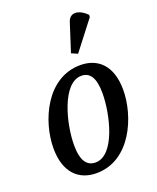

<svg xmlns="http://www.w3.org/2000/svg" viewBox="-150 -897 812 996"><g transform="rotate(-20 255.5 -399.5)"><path d="M330 -605 452 -763 453 -775C418 -812 363 -828 346 -775L296 -620ZM209 10C398 10 486 -205 486 -349C486 -489 412 -546 320 -546C133 -546 42 -337 42 -187C42 -55 110 10 209 10ZM223 -44C177 -44 148 -78 148 -166C148 -285 201 -492 306 -492C351 -492 379 -458 379 -370C379 -254 330 -44 223 -44Z"/></g></svg>

Font: Noto Serif Condensed Medium
Style: Italic
Weight: 500
Width: 3
Italic angle: -12°
Designer: Monotype Design Team
Foundry: Monotype Imaging Inc.
Version: Version 2.013